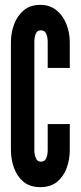

<svg xmlns="http://www.w3.org/2000/svg" viewBox="-20 -763 332 791"><path d="M146 8Q103.5 8 76.8 -14.2Q50 -36.5 37.5 -71.8Q25 -107 25 -146V-589Q25 -628 38.2 -663.2Q51.5 -698.5 78.2 -720.8Q105 -743 146 -743Q178 -743 200.8 -729Q223.5 -715 238.5 -692.2Q253.5 -669.5 260.5 -642.5Q267.5 -615.5 267.5 -589V-483H176.5V-591Q176.5 -608.5 170.8 -623.2Q165 -638 148 -638Q132.5 -638 127 -623Q121.5 -608 121.5 -591V-144Q121.5 -127 127.5 -112Q133.5 -97 148 -97Q165 -97 170.8 -111.8Q176.5 -126.5 176.5 -144V-252H267.5V-146Q267.5 -104.5 254.2 -69.5Q241 -34.5 214.2 -13.2Q187.5 8 146 8Z"/></svg>

Font: League Gothic SemiCondensed
Style: Regular
Weight: 400
Width: 4
Designer: The League of Moveable Type
Version: Version 2.001